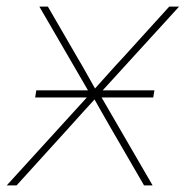

<svg xmlns="http://www.w3.org/2000/svg" viewBox="-38 -561 561 581"><path d="M68.4 -266.1 71.8 -287.6H429.2L425.8 -266.1ZM-17.6 0 242.2 -285.2 239.3 -268.6 81.1 -541H106.9L194.8 -389.2Q210 -363.8 224.4 -337.9Q238.8 -312 253.9 -285.6H242.7Q266.6 -312 289.6 -337.9Q312.5 -363.8 336.4 -389.2L474.1 -541H503.9L255.4 -268.6L258.3 -285.2L423.8 0H397.9L296.9 -174.3Q282.7 -198.2 270 -221.2Q257.3 -244.1 243.7 -267.6H254.9Q233.4 -244.1 212.6 -221.2Q191.9 -198.2 170.4 -174.3L12.2 0Z"/></svg>

Font: Inter 17pt Thin
Style: Italic
Weight: 250
Italic angle: -9.3988°
Version: Version 4.001;git-66647c0bb